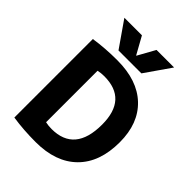

<svg xmlns="http://www.w3.org/2000/svg" viewBox="-271 -1101 1245 1245"><g transform="rotate(45 352.0 -478.5)"><path d="M352 -848 418 -967H579L456 -790H246L123 -967H284L350 -848ZM673 -375Q673 -191 571.5 -90.5Q470 10 286 10Q175 10 76 -5V-725Q175 -740 286 -740Q470 -740 571.5 -643.5Q673 -547 673 -375ZM511 -375Q511 -607 299 -607Q270 -607 243 -601V-129Q270 -123 299 -123Q511 -123 511 -375Z"/></g></svg>

Font: M PLUS 1p ExtraBold
Style: Regular
Weight: 800
Version: Version 1.062